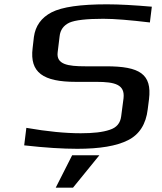

<svg xmlns="http://www.w3.org/2000/svg" viewBox="-20 -679 751 889"><path d="M472 -372H375C293 -372 240 -381 247 -437L256 -511C259 -540 274 -561 301 -574C328 -586 381 -592 458 -592C511 -592 582 -586 674 -575L683 -648C602 -655 533 -659 475 -659C353 -659 268 -647 219 -622C171 -597 144 -559 137 -508L131 -456C117 -343 180 -300 331 -300H426C514 -300 559 -287 552 -224L541 -140C537 -109 520 -88 488 -78C456 -67 412 -62 354 -62C283 -62 199 -70 102 -87L92 -6C189 5 271 10 338 10C442 10 520 -3 573 -30C625 -56 656 -104 664 -173L670 -220C684 -336 627 -372 472 -372ZM440 40H314L238 190H318Z"/></svg>

Font: Gamestation Extended
Style: Italic
Weight: 400
Width: 7
Designer: Jonas Hecksher
Foundry: Jonas Hecksher, Playtypeª, e-types AS
Version: Version 1.003